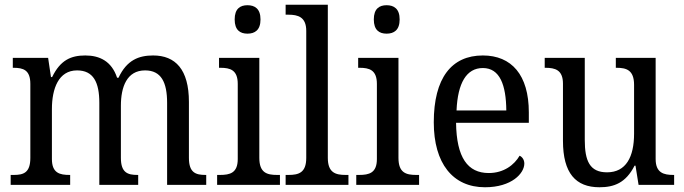

<svg xmlns="http://www.w3.org/2000/svg" viewBox="-20 -780 2886 810"><path d="M25 0H276V-42H274C233 -42 199 -49 199 -109V-320C199 -406 227 -483 305 -483C374 -483 399 -433 399 -346V0H563V-42H560C519 -42 490 -51 490 -114V-334C490 -413 515 -483 592 -483C660 -483 685 -433 685 -346V0H850V-42H847C806 -42 777 -51 777 -114V-350C777 -487 720 -546 626 -546C566 -546 515 -527 480 -452H474C451 -522 400 -546 340 -546C280 -546 235 -527 200 -455H195L183 -536H34V-494H37C78 -494 108 -485 108 -426V-114C108 -51 79 -42 38 -42H25Z M1024 -638C1055 -638 1079 -653 1079 -698C1079 -743 1055 -758 1024 -758C993 -758 970 -743 970 -698C970 -653 993 -638 1024 -638ZM896 0H1161V-42H1149C1106 -42 1074 -51 1074 -114V-536H904V-494H910C951 -494 983 -485 983 -426V-109C983 -50 950 -42 908 -42H896Z M1185 0H1450V-42H1438C1396 -42 1363 -51 1363 -114V-760H1185V-718H1197C1236 -718 1272 -709 1272 -650V-114C1272 -51 1240 -42 1197 -42H1185Z M1611 -638C1642 -638 1666 -653 1666 -698C1666 -743 1642 -758 1611 -758C1580 -758 1557 -743 1557 -698C1557 -653 1580 -638 1611 -638ZM1483 0H1748V-42H1736C1693 -42 1661 -51 1661 -114V-536H1491V-494H1497C1538 -494 1570 -485 1570 -426V-109C1570 -50 1537 -42 1495 -42H1483Z M2026 10C2139 10 2192 -49 2192 -90C2192 -107 2182 -119 2172 -123C2150 -85 2106 -50 2042 -50C1953 -50 1906 -115 1904 -262H2211V-306C2211 -464 2138 -546 2017 -546C1885 -546 1810 -451 1810 -264C1810 -91 1890 10 2026 10ZM2116 -314H1906C1911 -430 1948 -493 2017 -493C2089 -493 2115 -421 2116 -314Z M2509 10C2570 10 2620 -8 2657 -81H2661L2674 0H2824V-42H2821C2781 -42 2746 -50 2746 -109V-536H2578V-494H2581C2622 -494 2655 -485 2655 -422V-216C2655 -118 2621 -53 2541 -53C2468 -53 2447 -101 2447 -190V-536H2278V-494H2281C2322 -494 2355 -485 2355 -427V-186C2355 -49 2409 10 2509 10Z"/></svg>

Font: Noto Serif Armenian SemiCondensed
Style: Regular
Weight: 400
Width: 4
Designer: Monotype Design Team
Foundry: Monotype Imaging Inc.
Version: Version 2.008